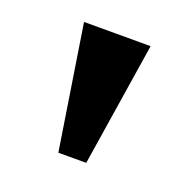

<svg xmlns="http://www.w3.org/2000/svg" viewBox="-65 -777 396 401"><g transform="rotate(20 133.5 -576.5)"><path d="M102 -439H164L207 -714H59Z"/></g></svg>

Font: Noto Serif Tamil ExtraCondensed ExtraBold
Style: Regular
Weight: 800
Width: 2
Designer: Indian Type Foundry, Tom Grace, and the Monotype Design Team
Foundry: Monotype Imaging Inc.
Version: Version 2.004